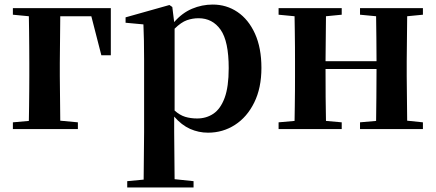

<svg xmlns="http://www.w3.org/2000/svg" viewBox="-20 -572 1933 851"><path d="M37.1 -506.8V-536.1H471.2V-327.1H429.2L384.8 -500H247.1L245.1 -293V-234.9L247.1 -37.1L325.2 -29.8V0H37.1V-29.8L107.9 -36.1Q108.4 -64.9 108.9 -100.6Q109.4 -136.2 109.6 -171.6Q109.9 -207 109.9 -234.9V-293Q109.9 -324.2 109.6 -361.1Q109.4 -397.9 108.9 -434.6Q108.4 -471.2 107.9 -500Z M901.9 16.1Q860.4 16.1 822.5 -0.7Q784.7 -17.6 752 -55.2V13.2L753.9 222.2L837.9 231V258.8H543.9V231L616.7 224.1L618.7 14.2V-309.1Q618.7 -358.4 617.9 -392.8Q617.2 -427.2 615.7 -463.9L536.6 -471.2V-495.1L731 -549.8L743.7 -541L752 -474.1Q787.1 -514.6 831.1 -533.2Q875 -551.8 922.9 -551.8Q983.9 -551.8 1032.7 -518.8Q1081.5 -485.8 1110.1 -422.9Q1138.7 -359.9 1138.7 -271Q1138.7 -182.1 1106.9 -117.7Q1075.2 -53.2 1021.5 -18.6Q967.8 16.1 901.9 16.1ZM753.9 -444.8V-82Q776.9 -61.5 800.8 -54.2Q824.7 -46.9 854 -46.9Q894.5 -46.9 926 -68.1Q957.5 -89.4 975.6 -138.2Q993.7 -187 993.7 -270Q993.7 -389.2 957.8 -440.2Q921.9 -491.2 859.9 -491.2Q833.5 -491.2 808.3 -482.4Q783.2 -473.6 753.9 -444.8Z M1575.7 -506.8V-536.1H1854.5V-506.8L1784.7 -500L1782.7 -300.8V-234.9L1784.7 -37.1L1854.5 -29.8V0H1575.7V-29.8L1647 -36.1Q1647.5 -79.6 1648.2 -141.4Q1648.9 -203.1 1648.9 -266.1H1422.9Q1422.9 -203.1 1423.3 -141.4Q1423.8 -79.6 1424.8 -36.1L1494.6 -29.8V0H1214.8V-29.8L1285.6 -36.1Q1286.1 -64.9 1286.6 -100.6Q1287.1 -136.2 1287.4 -171.6Q1287.6 -207 1287.6 -234.9V-300.8Q1287.6 -329.1 1287.4 -364.5Q1287.1 -399.9 1286.6 -435.5Q1286.1 -471.2 1285.6 -500L1214.8 -506.8V-536.1H1494.6V-506.8L1424.8 -500L1422.9 -300.8H1648.9Q1648.9 -347.7 1648.2 -403.3Q1647.5 -459 1647 -500Z"/></svg>

Font: Source Han Serif TW
Style: Bold
Weight: 700
Designer: Ryoko NISHIZUKA Ë•øÂ°öÊ∂ºÂ≠ê (kana & ideographs); Frank Grie√ühammer (Latin, Greek & Cyrillic); Wenlong ZHANG Âº†ÊñáÈæô 
Foundry: Adobe
Version: Version 2.003;hotconv 1.1.1;makeotfexe 2.6.0